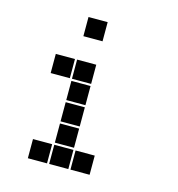

<svg xmlns="http://www.w3.org/2000/svg" viewBox="-104 -785 807 871"><g transform="rotate(15 300.0 -350.0)"><path d="M206 -695Q205 -695 205 -695Q205 -695 205 -694V-606Q205 -605 205 -605Q205 -605 206 -605H294Q295 -605 295 -605Q295 -605 295 -606V-694Q295 -695 295 -695Q295 -695 294 -695ZM106 -495Q105 -495 105 -495Q105 -495 105 -494V-406Q105 -405 105 -405Q105 -405 106 -405H194Q195 -405 195 -405Q195 -405 195 -406V-494Q195 -495 195 -495Q195 -495 194 -495ZM206 -495Q205 -495 205 -495Q205 -495 205 -494V-406Q205 -405 205 -405Q205 -405 206 -405H294Q295 -405 295 -405Q295 -405 295 -406V-494Q295 -495 295 -495Q295 -495 294 -495ZM206 -395Q205 -395 205 -395Q205 -395 205 -394V-306Q205 -305 205 -305Q205 -305 206 -305H294Q295 -305 295 -305Q295 -305 295 -306V-394Q295 -395 295 -395Q295 -395 294 -395ZM206 -295Q205 -295 205 -295Q205 -295 205 -294V-206Q205 -205 205 -205Q205 -205 206 -205H294Q295 -205 295 -205Q295 -205 295 -206V-294Q295 -295 295 -295Q295 -295 294 -295ZM206 -195Q205 -195 205 -195Q205 -195 205 -194V-106Q205 -105 205 -105Q205 -105 206 -105H294Q295 -105 295 -105Q295 -105 295 -106V-194Q295 -195 295 -195Q295 -195 294 -195ZM106 -95Q105 -95 105 -95Q105 -95 105 -94V-6Q105 -5 105 -5Q105 -5 106 -5H194Q195 -5 195 -5Q195 -5 195 -6V-94Q195 -95 195 -95Q195 -95 194 -95ZM206 -95Q205 -95 205 -95Q205 -95 205 -94V-6Q205 -5 205 -5Q205 -5 206 -5H294Q295 -5 295 -5Q295 -5 295 -6V-94Q295 -95 295 -95Q295 -95 294 -95ZM306 -95Q305 -95 305 -95Q305 -95 305 -94V-6Q305 -5 305 -5Q305 -5 306 -5H394Q395 -5 395 -5Q395 -5 395 -6V-94Q395 -95 395 -95Q395 -95 394 -95Z"/></g></svg>

Font: Doto Black
Style: Regular
Weight: 900
Version: Version 1.000